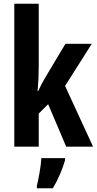

<svg xmlns="http://www.w3.org/2000/svg" viewBox="-20 -780 515 1021"><path d="M186 -429V-760H56V0H186V-176L236 -226L332 0H475L326 -323L468 -547H328L222 -370C210 -350 196 -324 183 -296H180C184 -339 186 -383 186 -429ZM326 72V61H200C198 101 185 173 176 208V221H261C288 177 311 123 326 72Z"/></svg>

Font: Noto Sans Georgian ExtraCondensed Bold
Style: Regular
Weight: 700
Width: 2
Designer: Monotype Design Team, Akaki Razmadze
Foundry: Google LLC
Version: Version 2.005